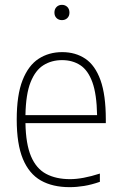

<svg xmlns="http://www.w3.org/2000/svg" viewBox="-20 -763 498 792"><path d="M267 9Q197 9 148.5 -18.5Q100 -46 74.5 -107.2Q49 -168.5 49 -270Q49 -371 73 -432Q97 -493 139.2 -520.5Q181.5 -548 236.5 -548Q291.5 -548 332 -520.8Q372.5 -493.5 394.5 -432.5Q416.5 -371.5 416.5 -270V-255H85Q86.5 -169 108 -118.2Q129.5 -67.5 170.2 -45.8Q211 -24 269 -24Q320.5 -24 392 -47V-13Q357.5 -1 327 4Q296.5 9 267 9ZM236 -515Q193 -515 159.5 -494.2Q126 -473.5 106.2 -424Q86.5 -374.5 85 -288H380.5Q379 -374.5 361 -424Q343 -473.5 311 -494.2Q279 -515 236 -515ZM235.5 -680Q222 -680 213.2 -688.5Q204.5 -697 204.5 -711Q204.5 -725.5 213.2 -734.2Q222 -743 235.5 -743Q249 -743 257.8 -734.2Q266.5 -725.5 266.5 -711Q266.5 -697 257.8 -688.5Q249 -680 235.5 -680Z"/></svg>

Font: Encode Sans Semi Condensed Thin
Style: Regular
Weight: 100
Width: 4
Designer: Multiple Designers
Foundry: Impallari Type
Version: Version 3.000; ttfautohint (v1.8.3) -l 8 -r 50 -G 200 -x 14 